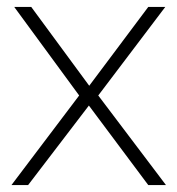

<svg xmlns="http://www.w3.org/2000/svg" viewBox="-20 -533 511 553"><path d="M456 -513 263 -258 458 0H407L236 -229L61 0H13L208 -258L21 -513H70L237 -286L407 -513Z"/></svg>

Font: Nacelle UltraLight
Style: Regular
Weight: 200
Designer: Sora Sagano
Foundry: Sora Sagano
Version: Version 1.000;FEAKit 1.0